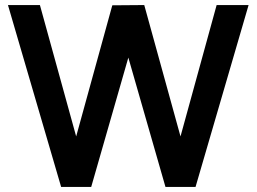

<svg xmlns="http://www.w3.org/2000/svg" viewBox="-20 -740 1016 760"><path d="M341 0 488 -512 635 0H754L964 -720H837.5L694.5 -200L551 -720L424.5 -719L281.5 -200L138 -720H11.5L222 0Z"/></svg>

Font: Hauora
Style: Bold
Weight: 700
Designer: Wayne Shih
Foundry: WCYS
Version: Version 1.001;hotconv 1.0.109;makeotfexe 2.5.65596